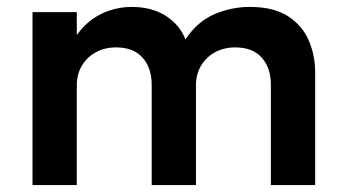

<svg xmlns="http://www.w3.org/2000/svg" viewBox="-20 -535 1000 555"><path d="M74 0V-500H202V-433.5Q221.5 -461.5 247 -479.5Q272.5 -497.5 301.5 -506.2Q330.5 -515 360 -515Q419 -515 459.5 -489Q500 -463 516 -421Q550.5 -473 600 -494Q649.5 -515 701.5 -515Q772 -515 813.5 -487.5Q855 -460 873 -417Q891 -374 891 -327V0H763V-290Q763 -338.5 736.8 -368.2Q710.5 -398 660 -398Q627.5 -398 601.8 -384Q576 -370 561.2 -345.2Q546.5 -320.5 546.5 -289V0H418.5V-290Q418.5 -338.5 392.2 -368.2Q366 -398 315.5 -398Q283 -398 257.2 -384Q231.5 -370 216.8 -345.2Q202 -320.5 202 -289V0Z"/></svg>

Font: Geologica Thin Roman Medium
Style: Regular
Weight: 500
Version: Version 1.010;gftools[0.9.28]